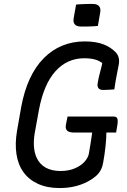

<svg xmlns="http://www.w3.org/2000/svg" viewBox="-20 -929 640 969"><path d="M364 -906Q374 -907 384.5 -907.5Q395 -908 406 -908.5Q417 -909 428 -909Q439 -909 449 -909Q470 -909 479.5 -898.5Q489 -888 486 -868L474 -798Q464 -797 453.5 -796.5Q443 -796 432 -795.5Q421 -795 410 -795Q399 -795 389 -795Q367 -795 357.5 -806Q348 -817 352 -838ZM321 -341H552Q562 -341 567 -337.5Q572 -334 573.5 -325.5Q575 -317 573 -302L566 -260H355Q342 -260 332.5 -262.5Q323 -265 318.5 -270Q314 -275 312.5 -281.5Q311 -288 312 -296Q314 -309 316.5 -319.5Q319 -330 321 -341ZM408 -720Q437 -720 461 -716Q485 -712 504 -704.5Q523 -697 537.5 -687Q552 -677 563 -666Q575 -654 579 -637.5Q583 -621 579 -601Q575 -580 571 -560Q567 -540 563.5 -520Q560 -500 557 -478Q544 -477 530 -476Q516 -475 501 -475Q484 -475 477 -484Q470 -493 473 -509Q477 -534 482.5 -554.5Q488 -575 493 -595.5Q498 -616 500 -639L516 -592Q495 -616 469.5 -625.5Q444 -635 405 -635Q362 -635 325.5 -618.5Q289 -602 259.5 -569Q230 -536 209.5 -488Q189 -440 177 -377L155 -256Q149 -219 151.5 -187.5Q154 -156 165 -133Q180 -100 210.5 -83Q241 -66 286 -66Q325 -66 355.5 -78.5Q386 -91 404.5 -110.5Q423 -130 428 -151Q432 -175 436 -198Q440 -221 443 -244Q446 -267 449 -289H528L517 -265Q517 -231 512.5 -190Q508 -149 501 -110Q498 -90 489.5 -73Q481 -56 467 -43Q448 -26 420.5 -11.5Q393 3 358 11.5Q323 20 280 20Q218 20 172 -1Q126 -22 98.5 -60Q71 -98 63 -151.5Q55 -205 66 -269L87 -389Q102 -470 130.5 -531.5Q159 -593 200.5 -635Q242 -677 294 -698.5Q346 -720 408 -720Z"/></svg>

Font: Rec Mono Semicasual
Style: Italic
Weight: 400
Italic angle: -10°
Version: Version 1.085; ttfautohint (v1.8.4.7-5d5b)